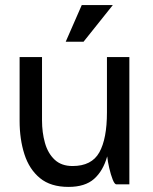

<svg xmlns="http://www.w3.org/2000/svg" viewBox="-20 -724 600 754"><path d="M301 -704H423L308 -560H238ZM145 -251Q145 -204 156.5 -163Q168 -122 194.5 -97Q221 -72 265 -72Q340 -72 370 -125.5Q400 -179 400 -283V-500H488V0H437Q430 0 422.5 -19Q415 -38 409 -64Q403 -90 401 -110Q385 -53 349.5 -21.5Q314 10 249 10Q179 10 137 -24.5Q95 -59 76 -118Q57 -177 57 -249V-500H145Z"/></svg>

Font: Haskoy Medium
Style: Regular
Weight: 500
Designer: Ertekin Erdin
Foundry: Ertekin Erdin
Version: Version 1.500; ttfautohint (v1.8.3)